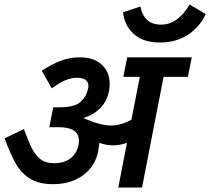

<svg xmlns="http://www.w3.org/2000/svg" viewBox="-58 -839 940 859"><path d="M0 0ZM673.8 -495 577.5 0H471.2L510 -200Q478.8 -188.8 447.5 -188.8Q416.2 -188.8 386.2 -200Q386.2 -192.5 381.2 -162.5Q368.8 -96.2 314.4 -55.6Q260 -15 178.8 -15Q116.2 -15 76.9 -39.4Q37.5 -63.8 13.8 -105Q-10 -146.2 -37.5 -220L48.8 -261.2Q71.2 -201.2 86.2 -172.5Q101.2 -143.8 123.8 -126.2Q146.2 -108.8 183.8 -108.8Q230 -108.8 258.1 -131.2Q286.2 -153.8 293.8 -192.5Q295 -198.8 295 -210Q295 -270 203.8 -270H190H162.5L180 -358.8H205Q276.2 -358.8 302.5 -383.1Q328.8 -407.5 336.2 -442.5Q337.5 -447.5 337.5 -455Q337.5 -491.2 283.8 -491.2Q237.5 -491.2 173.8 -443.8L128.8 -522.5Q172.5 -551.2 213.1 -566.9Q253.8 -582.5 300 -582.5Q361.2 -582.5 396.9 -550Q432.5 -517.5 432.5 -465Q432.5 -406.2 400 -366.2Q367.5 -326.2 315 -311.2L316.2 -310Q320 -310 322.5 -307.5Q392.5 -277.5 438.8 -277.5Q483.8 -277.5 530 -303.8L567.5 -495H493.8L511.2 -582.5H800L782.5 -495ZM492.5 -783.8 570 -810Q586.2 -728.8 662.5 -728.8Q737.5 -728.8 790 -818.8L862.5 -776.2Q836.2 -718.8 783.1 -683.8Q730 -648.8 657.5 -648.8Q582.5 -648.8 540.6 -686.9Q498.8 -725 492.5 -783.8Z"/></svg>

Font: Cambay
Style: Bold Italic
Weight: 700
Italic angle: -11°
Designer: Pooja Saxena
Foundry: Pooja Saxena
Version: Version 1.006;PS 001.006;hotconv 1.0.70;makeotf.lib2.5.58329